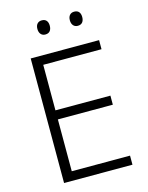

<svg xmlns="http://www.w3.org/2000/svg" viewBox="-132 -983 817 1063"><g transform="rotate(-15 276.5 -451.0)"><path d="M492 0H100V-714H492V-662H158V-401H473V-349H158V-52H492ZM178 -862Q178 -881 187.5 -891.5Q197 -902 213 -902Q231 -902 240 -891.5Q249 -881 249 -862Q249 -843 240 -832Q231 -821 213 -821Q197 -821 187.5 -832Q178 -843 178 -862ZM364 -862Q364 -881 373.5 -891.5Q383 -902 399 -902Q417 -902 426 -891.5Q435 -881 435 -862Q435 -843 426 -832Q417 -821 399 -821Q383 -821 373.5 -832Q364 -843 364 -862Z"/></g></svg>

Font: Noto Sans Hebrew Light
Style: Regular
Weight: 300
Designer: Monotype Design Team
Foundry: Monotype Imaging Inc.
Version: Version 2.003